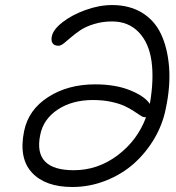

<svg xmlns="http://www.w3.org/2000/svg" viewBox="-20 -748 695 760"><path d="M266.1 -7.8Q159.7 -7.8 106.7 -64.5Q53.7 -121.1 75.2 -228Q92.3 -313.5 170.7 -363.8Q249 -414.1 356 -414.1Q436.5 -414.1 493.9 -391.1Q551.3 -368.2 573.2 -336.9Q589.8 -433.1 579.8 -505.6Q569.8 -578.1 529.1 -620.6Q488.3 -663.1 423.8 -663.1Q385.7 -663.1 353 -653.1Q320.3 -643.1 299.3 -629.2Q278.3 -615.2 262 -601.1Q245.6 -586.9 233.2 -576.9Q220.7 -566.9 211.9 -566.9Q194.3 -566.9 188 -577.1Q181.6 -587.4 185.1 -604Q190.4 -630.9 227.1 -659.7Q263.7 -688.5 318.1 -708.3Q372.6 -728 423.8 -728Q492.2 -728 542 -697.8Q591.8 -667.5 617.4 -613Q643.1 -558.6 649.2 -483.4Q655.3 -408.2 636.2 -317.9Q624 -255.9 591.1 -199.7Q558.1 -143.6 510.3 -100.8Q462.4 -58.1 398.7 -33Q335 -7.8 266.1 -7.8ZM139.2 -213.9Q110.4 -74.2 272 -74.2Q367.7 -74.2 446.3 -133.8Q524.9 -193.4 558.1 -284.2H551.8Q545.4 -284.2 534.9 -291.3Q524.4 -298.3 509.3 -308.3Q494.1 -318.4 473.6 -328.1Q453.1 -337.9 420.2 -345Q387.2 -352.1 348.1 -352.1Q265.6 -352.1 208.5 -314.2Q151.4 -276.4 139.2 -213.9Z"/></svg>

Font: Shantell Sans Irregular Bouncy
Style: Italic
Weight: 300
Italic angle: -11.31°
Designer: Stephen Nixon, Anya Danilova, Shantell Martin
Foundry: Arrow Type
Version: Version 1.006;[9816181b4]